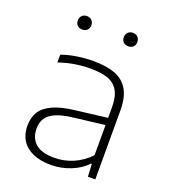

<svg xmlns="http://www.w3.org/2000/svg" viewBox="-138 -846 836 952"><g transform="rotate(20 280.0 -369.5)"><path d="M472.5 -364.5V0H433.5L430 -66H425.5Q394.5 -32.5 344.2 -12.2Q294 8 239.5 8Q184.5 8 145.2 -9.2Q106 -26.5 85.5 -58.5Q65 -90.5 65 -135Q65 -180.5 85.5 -211.5Q106 -242.5 149.8 -261.5Q193.5 -280.5 264.5 -288.5L428 -308.5V-364.5Q428 -420.5 409.2 -452Q390.5 -483.5 354.8 -496Q319 -508.5 262.5 -508.5Q223.5 -508.5 181 -501.8Q138.5 -495 97.5 -480.5V-521.5Q132.5 -534.5 176.8 -541.5Q221 -548.5 264 -548.5Q333 -548.5 378.8 -531.2Q424.5 -514 448.5 -473.5Q472.5 -433 472.5 -364.5ZM428 -111.5V-270.5L265 -251Q209.5 -244.5 176.2 -230.2Q143 -216 127.8 -193.5Q112.5 -171 112.5 -138Q112.5 -87 145 -59Q177.5 -31 243.5 -31Q295.5 -31 343 -51.5Q390.5 -72 428 -111.5ZM121.5 -711Q121.5 -727 131.2 -737Q141 -747 157 -747Q173 -747 183 -737Q193 -727 193 -711Q193 -695 183 -685.5Q173 -676 157 -676Q141 -676 131.2 -685.5Q121.5 -695 121.5 -711ZM364 -711Q364 -727 374 -737Q384 -747 400 -747Q416 -747 425.8 -737Q435.5 -727 435.5 -711Q435.5 -695 425.8 -685.5Q416 -676 400 -676Q384 -676 374 -685.5Q364 -695 364 -711Z"/></g></svg>

Font: Encode Sans Expanded ExtraLight
Style: Regular
Weight: 275
Width: 7
Designer: Multiple Designers
Foundry: Impallari Type
Version: Version 2.000